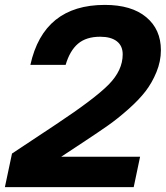

<svg xmlns="http://www.w3.org/2000/svg" viewBox="-30 -764 677 784"><path d="M398 -744Q507 -744 567 -694Q627 -644 627 -559Q627 -514 609 -470Q591 -426 564 -391Q537 -356 493.5 -317.5Q450 -279 411.5 -252Q373 -225 320 -190L220 -124H542L516 0H-10L19 -137L197 -255Q357 -361 414 -419Q471 -477 471 -542Q471 -577 447 -595.5Q423 -614 379 -614Q322 -614 288.5 -585.5Q255 -557 238 -499H94Q148 -744 398 -744Z"/></svg>

Font: Nacelle Bold
Style: Italic
Weight: 700
Italic angle: -12°
Designer: Sora Sagano
Foundry: Sora Sagano
Version: Version 1.000;FEAKit 1.0